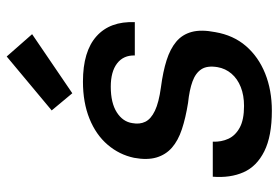

<svg xmlns="http://www.w3.org/2000/svg" viewBox="-146 -654 812 559"><g transform="rotate(-90 259.5 -374.0)"><path d="M217 12Q143 12 99 -10Q55 -32 38 -70.5Q21 -109 25 -160H127Q126 -135 135.5 -114.5Q145 -94 168 -81.5Q191 -69 231 -69Q262 -69 286 -78.5Q310 -88 325 -105.5Q340 -123 344 -146Q349 -176 338 -193Q327 -210 302.5 -219Q278 -228 240 -232Q196 -239 163 -250Q130 -261 109.5 -279Q89 -297 81 -324Q73 -351 80 -389Q89 -432 118 -466Q147 -500 194 -519Q241 -538 302 -538Q390 -538 434 -498.5Q478 -459 475 -387H378Q379 -420 355 -438.5Q331 -457 287 -457Q240 -457 212.5 -439.5Q185 -422 181 -394Q177 -373 185 -356.5Q193 -340 217 -328.5Q241 -317 285 -311Q331 -305 364 -294.5Q397 -284 418 -266.5Q439 -249 446.5 -221.5Q454 -194 446 -153Q437 -100 405.5 -63.5Q374 -27 325.5 -7.5Q277 12 217 12ZM268 -569 218 -629 375 -760 440 -686Z"/></g></svg>

Font: DM Sans 9pt Medium
Style: Italic
Weight: 500
Italic angle: -10°
Version: Version 4.004;gftools[0.9.30]